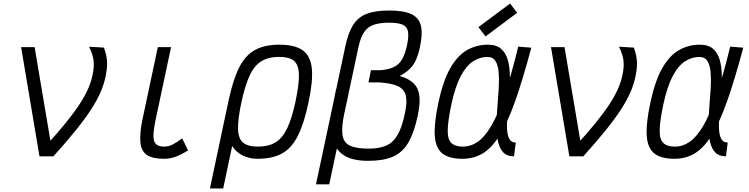

<svg xmlns="http://www.w3.org/2000/svg" viewBox="-20 -885 4240 1087"><path d="M203.5 0 99.5 -618H176L278.5 -10.5L277 0ZM280 2.5 241.5 -61.5Q307.5 -134 354 -191.5Q400.5 -249 431 -295.8Q461.5 -342.5 479 -382.8Q496.5 -423 504 -460.5Q514 -506.5 510 -541Q506 -575.5 484.5 -620.5L568.5 -615.5Q583.5 -574 586 -538.2Q588.5 -502.5 577 -448.5Q568 -406 548.5 -361.2Q529 -316.5 495.2 -264.5Q461.5 -212.5 408.8 -147Q356 -81.5 280 2.5Z M908 14Q844.5 14 812 -7.5Q779.5 -29 774.8 -79.5Q770 -130 788 -215.5L873.5 -618H948.5L861.5 -209.5Q849 -150 848.8 -116.2Q848.5 -82.5 863.5 -68.8Q878.5 -55 910 -55Q933 -55 954.8 -65.5Q976.5 -76 1011.5 -101.5L1045 -33.5Q999.5 -6 970 4Q940.5 14 908 14Z M1438 14Q1395 14 1356.8 -3.5Q1318.5 -21 1293.2 -59.8Q1268 -98.5 1261.2 -161.2Q1254.5 -224 1274 -315Q1299 -433.5 1334 -502.8Q1369 -572 1423.5 -602Q1478 -632 1562 -632Q1649.5 -632 1694 -600Q1738.5 -568 1745.5 -496.2Q1752.5 -424.5 1726 -303Q1701.5 -185.5 1666.2 -115.8Q1631 -46 1576.5 -16Q1522 14 1438 14ZM1168.5 182 1272.5 -308.5H1347.5L1243.5 182ZM1440 -55Q1500 -55 1539.8 -79Q1579.5 -103 1606.5 -160Q1633.5 -217 1654 -315Q1674 -411 1672.2 -465Q1670.5 -519 1643.8 -541Q1617 -563 1560 -563Q1501 -563 1460.8 -539Q1420.5 -515 1394 -458.5Q1367.5 -402 1346 -303Q1326 -208 1327.8 -153.5Q1329.5 -99 1356.8 -77Q1384 -55 1440 -55Z M1769 158.5 1935.5 -625Q1952 -701.5 1980.2 -745.2Q2008.5 -789 2057.5 -807.2Q2106.5 -825.5 2183.5 -825.5Q2264.5 -825.5 2308 -805.5Q2351.5 -785.5 2362.8 -739.8Q2374 -694 2357 -616Q2348 -575 2334.8 -545.5Q2321.5 -516 2299.8 -494.8Q2278 -473.5 2243 -455Q2294.5 -440 2321.8 -413.2Q2349 -386.5 2354.2 -342.2Q2359.5 -298 2345 -230Q2324.5 -133.5 2291.8 -77.8Q2259 -22 2205 1.8Q2151 25.5 2065.5 25.5Q1981.5 25.5 1934.2 -1.5Q1887 -28.5 1869.5 -80.8Q1852 -133 1857.2 -208.5Q1862.5 -284 1882.5 -380L1929 -241.5Q1912.5 -164 1919 -120.8Q1925.5 -77.5 1961.2 -60.5Q1997 -43.5 2067.5 -43.5Q2129 -43.5 2168.2 -61.5Q2207.5 -79.5 2232 -123Q2256.5 -166.5 2272 -242Q2286 -306 2277.8 -342.8Q2269.5 -379.5 2233.5 -396.8Q2197.5 -414 2126 -418.5H2066L2080 -487.5H2134Q2180.5 -491.5 2209.8 -505.5Q2239 -519.5 2256.2 -549Q2273.5 -578.5 2284 -628Q2295 -679 2289.8 -706.8Q2284.5 -734.5 2259 -745.5Q2233.5 -756.5 2181.5 -756.5Q2127.5 -756.5 2093.5 -743.8Q2059.5 -731 2040.2 -701.2Q2021 -671.5 2009.5 -619L1844 158.5Z M2900 -78 2890 0Q2849.5 0 2828 -23.5Q2806.5 -47 2798.8 -87.2Q2791 -127.5 2791.2 -177.5Q2791.5 -227.5 2796 -281Q2800.5 -334.5 2803.5 -384.5Q2806.5 -434.5 2803.2 -474.8Q2800 -515 2785.5 -538.8Q2771 -562.5 2740 -562.5Q2698 -563 2659 -538.2Q2620 -513.5 2588.5 -454.2Q2557 -395 2535 -292Q2516 -201 2514.8 -149.5Q2513.5 -98 2534.5 -76.5Q2555.5 -55 2600 -55Q2645.5 -55 2685.2 -82.5Q2725 -110 2762.5 -174.5Q2800 -239 2837 -348.2Q2874 -457.5 2914 -621L2988 -615Q2939.5 -433.5 2896.5 -312Q2853.5 -190.5 2809 -119Q2764.5 -47.5 2713.5 -16.8Q2662.5 14 2598 14Q2522.5 14 2484.2 -16.5Q2446 -47 2441.5 -117Q2437 -187 2462 -304Q2488.5 -427.5 2529.2 -499Q2570 -570.5 2623.8 -601.2Q2677.5 -632 2742 -632Q2790 -632 2816.8 -608.8Q2843.5 -585.5 2854.8 -545.8Q2866 -506 2866.5 -457Q2867 -408 2862.5 -355Q2858 -302 2853.8 -253Q2849.5 -204 2850.2 -164.2Q2851 -124.5 2862 -101.2Q2873 -78 2900 -78ZM2729 -679 2688.5 -731.5 2868 -865 2908 -812.5Z M3203.5 0 3099.5 -618H3176L3278.5 -10.5L3277 0ZM3280 2.5 3241.5 -61.5Q3307.5 -134 3354 -191.5Q3400.5 -249 3431 -295.8Q3461.5 -342.5 3479 -382.8Q3496.5 -423 3504 -460.5Q3514 -506.5 3510 -541Q3506 -575.5 3484.5 -620.5L3568.5 -615.5Q3583.5 -574 3586 -538.2Q3588.5 -502.5 3577 -448.5Q3568 -406 3548.5 -361.2Q3529 -316.5 3495.2 -264.5Q3461.5 -212.5 3408.8 -147Q3356 -81.5 3280 2.5Z M4100 -78 4090 0Q4049.5 0 4028 -23.5Q4006.5 -47 3998.8 -87.2Q3991 -127.5 3991.2 -177.5Q3991.5 -227.5 3996 -281Q4000.5 -334.5 4003.5 -384.5Q4006.5 -434.5 4003.2 -474.8Q4000 -515 3985.5 -538.8Q3971 -562.5 3940 -562.5Q3898 -563 3859 -538.2Q3820 -513.5 3788.5 -454.2Q3757 -395 3735 -292Q3716 -201 3714.8 -149.5Q3713.5 -98 3734.5 -76.5Q3755.5 -55 3800 -55Q3845.5 -55 3885.2 -82.5Q3925 -110 3962.5 -174.5Q4000 -239 4037 -348.2Q4074 -457.5 4114 -621L4188 -615Q4139.5 -433.5 4096.5 -312Q4053.5 -190.5 4009 -119Q3964.5 -47.5 3913.5 -16.8Q3862.5 14 3798 14Q3722.5 14 3684.2 -16.5Q3646 -47 3641.5 -117Q3637 -187 3662 -304Q3688.5 -427.5 3729.2 -499Q3770 -570.5 3823.8 -601.2Q3877.5 -632 3942 -632Q3990 -632 4016.8 -608.8Q4043.5 -585.5 4054.8 -545.8Q4066 -506 4066.5 -457Q4067 -408 4062.5 -355Q4058 -302 4053.8 -253Q4049.5 -204 4050.2 -164.2Q4051 -124.5 4062 -101.2Q4073 -78 4100 -78Z"/></svg>

Font: Victor Mono Thin
Style: Italic
Weight: 100
Italic angle: -12°
Monospace: yes
Designer: Rune Bjørnerås
Version: Version 1.561;gftools[0.9.30]